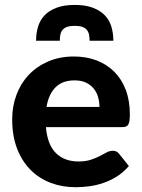

<svg xmlns="http://www.w3.org/2000/svg" viewBox="-20 -753 576 780"><path d="M29.5 0ZM280.5 -523.5Q330 -523.5 371.8 -507.8Q413.5 -492 443.8 -462Q474 -432 490.8 -388.2Q507.5 -344.5 507.5 -288.5Q507.5 -273 506 -263Q504.5 -253 501 -247Q497.5 -241 491.5 -238.8Q485.5 -236.5 476 -236.5H166.5Q173 -164 207.8 -130.5Q242.5 -97 299 -97Q327.5 -97 348.2 -103.8Q369 -110.5 384.8 -118.8Q400.5 -127 413.2 -133.8Q426 -140.5 438.5 -140.5Q454.5 -140.5 463.5 -128.5L503.5 -78.5Q481.5 -53 455 -36.2Q428.5 -19.5 400 -9.8Q371.5 0 342.5 3.8Q313.5 7.5 286.5 7.5Q232.5 7.5 185.8 -10.2Q139 -28 104.2 -62.8Q69.5 -97.5 49.5 -149Q29.5 -200.5 29.5 -268.5Q29.5 -321 46.8 -367.5Q64 -414 96.5 -448.5Q129 -483 175.5 -503.2Q222 -523.5 280.5 -523.5ZM283 -426.5Q233.5 -426.5 205.5 -398.2Q177.5 -370 169 -318.5H384Q384 -340 378.2 -359.5Q372.5 -379 360 -394Q347.5 -409 328.5 -417.8Q309.5 -426.5 283 -426.5ZM283.5 -733Q328 -733 358.2 -721.2Q388.5 -709.5 406.8 -689.8Q425 -670 432.8 -643.5Q440.5 -617 440.5 -587.5H344Q344 -602 341.5 -613.2Q339 -624.5 332.2 -632.2Q325.5 -640 313.8 -644Q302 -648 283.5 -648Q265 -648 253.2 -644Q241.5 -640 234.8 -632.2Q228 -624.5 225.5 -613.2Q223 -602 223 -587.5H126.5Q126.5 -617 134.2 -643.5Q142 -670 160.2 -689.8Q178.5 -709.5 208.8 -721.2Q239 -733 283.5 -733Z"/></svg>

Font: Lato Heavy
Style: Regular
Weight: 800
Designer: Lukasz Dziedzic
Foundry: tyPoland Lukasz Dziedzic
Version: Version 2.007; 2014-02-27